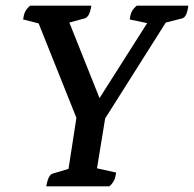

<svg xmlns="http://www.w3.org/2000/svg" viewBox="-20 -661 688 681"><path d="M144 0Q151 -40 166 -45L223 -62L251 -243L117 -578L62 -592Q64 -608 69 -619Q74 -630 87 -641H304Q298 -601 281 -596L226 -581L333 -313L502 -579L440 -592Q442 -608 447 -619Q452 -630 465 -641H648Q643 -601 627 -596L568 -581L353 -241L324 -64L392 -49Q390 -33 385 -22Q380 -11 368 0Z"/></svg>

Font: Petrona SemiBold
Style: Italic
Weight: 600
Italic angle: -9°
Designer: Ringo R. Seeber
Foundry: Ringo R. Seeber
Version: Version 2.001; ttfautohint (v1.8.3)